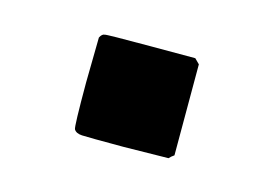

<svg xmlns="http://www.w3.org/2000/svg" viewBox="-38 -208 382 269"><g transform="rotate(15 153.0 -73.0)"><path d="M219 -146 226 -139V-7L222 -4L219 -1L154 0Q102 0 93.5 -0.5Q85 -1 82 -6Q80 -9 80 -74L81 -139Q84 -145 88 -145Q89 -146 154 -146Z"/></g></svg>

Font: MathJax_SansSerif
Style: Bold
Weight: 700
Version: Version 1.1